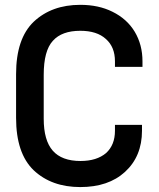

<svg xmlns="http://www.w3.org/2000/svg" viewBox="-20 -739 650 787"><path d="M118.2 -41Q45.9 -110.4 45.9 -255.9V-435.1Q45.9 -580.6 118.2 -649.9Q191.9 -719.2 309.1 -719.2Q384.3 -719.2 440.9 -690.9Q500.5 -661.6 532.2 -608.9Q564 -555.7 564 -487.8V-464.8H451.2V-487.8Q451.2 -546.4 414.1 -579.1Q377.4 -612.8 309.1 -612.8Q233.4 -612.8 196.8 -571.8Q159.2 -531.2 159.2 -432.1V-252Q159.2 -163.6 196.3 -121.3Q233.4 -79.1 310.1 -79.1Q376.5 -79.1 415 -111.8Q451.2 -145 451.2 -203.1V-227.1H562V-203.1Q562 -98.1 492.2 -34.2Q424.3 27.8 309.1 27.8Q191.4 27.8 118.2 -41Z"/></svg>

Font: D-DIN-PRO SemiBold
Style: Bold
Weight: 600
Designer: datto
Foundry: CyberFei
Version: Version 1.000;hotconv 1.0.109;makeotfexe 2.5.65596